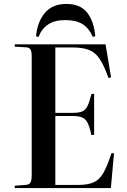

<svg xmlns="http://www.w3.org/2000/svg" viewBox="-20 -955 645 975"><path d="M55 0V-12L110 -16Q128 -17 134.5 -28Q141 -39 141 -67V-669Q141 -694 134.5 -704.5Q128 -715 107 -715L55 -718V-730H516L544 -562L531 -559Q509 -621 487 -654.5Q465 -688 433 -701Q401 -714 349 -714H261V-382H350Q381 -382 397.5 -389Q414 -396 424 -416Q434 -436 444 -477L458 -479V-271L444 -269Q436 -308 426 -329Q416 -350 398.5 -358Q381 -366 350 -366H261V-16H378Q426 -16 455.5 -29Q485 -42 505 -77Q525 -112 546 -177H559L543 0ZM317 -935Q388 -935 422.5 -891Q457 -847 464 -771L451 -768Q432 -812 399 -832.5Q366 -853 312 -853Q257 -853 224 -830.5Q191 -808 176 -768L163 -770Q169 -842 207 -888.5Q245 -935 317 -935Z"/></svg>

Font: Literata 72pt Medium
Style: Regular
Weight: 500
Designer: Latin by Veronika Burian and Jose Scaglione. Greek by Irene Vlachou. Cyrillic by Vera Evstafieva.
Foundry: TypeTogether
Version: Version 3.002